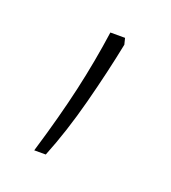

<svg xmlns="http://www.w3.org/2000/svg" viewBox="-62 -166 307 344"><g transform="rotate(20 91.5 6.5)"><path d="M125 -104Q114 -49 97.5 14Q81 77 60 129H38Q60 56 73 -1.5Q86 -59 94 -116H122Z"/></g></svg>

Font: Noto Sans Lao Looped Thin
Style: Regular
Weight: 100
Designer: Mark Frömberg, Ben Mitchell
Foundry: The Fontpad Ltd
Version: Version 1.002; ttfautohint (v1.8.4.7-5d5b)